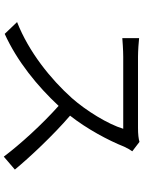

<svg xmlns="http://www.w3.org/2000/svg" viewBox="112 -860 775 1040"><g transform="rotate(90 500.0 -340.5)"><path d="M800 -669 749 -708C733 -703 707 -700 674 -700C637 -700 328 -700 288 -700C258 -700 201 -704 187 -706V-615C198 -616 253 -620 288 -620C323 -620 642 -620 678 -620C653 -537 580 -419 512 -342C409 -227 261 -108 100 -45L164 22C312 -45 447 -155 554 -270C656 -179 762 -62 829 27L899 -33C834 -112 712 -242 607 -332C678 -422 741 -539 775 -625C781 -639 794 -661 800 -669Z"/></g></svg>

Font: GenYoGothic2 TW R
Style: Regular
Weight: 400
Version: Version 2.100;PS 2.1;hotconv 16.6.51;makeotf.lib2.5.65220 DE